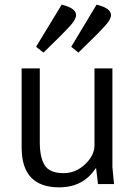

<svg xmlns="http://www.w3.org/2000/svg" viewBox="-20 -791 577 825"><path d="M386 -497H463V-73L470 0H401L393 -68H391Q338 14 234 14Q73 14 73 -157V-497H151V-179Q151 -115 172 -81Q193 -47 254 -47Q305 -47 345.5 -85Q386 -123 386 -167ZM135 -590 245 -771Q307 -756 307 -726Q307 -709 285 -684Q251 -646 167 -565ZM286 -590 395 -771Q457 -756 457 -726Q457 -709 435 -684Q401 -646 317 -565Z"/></svg>

Font: BreeCF
Style: Light
Weight: 300
Designer: Veronika Burian, Jos Scaglione
Foundry: TypeTogether
Version: Version 0.0.2